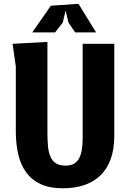

<svg xmlns="http://www.w3.org/2000/svg" viewBox="-20 -980 690 1008"><path d="M580 -750V-267Q580 -197.5 561.5 -145.8Q543 -94 508 -59.8Q473 -25.5 422.8 -8.5Q372.5 8.5 309.5 8.5Q241.5 8.5 194.5 -13Q147.5 -34.5 118.2 -74Q89 -113.5 76 -168.8Q63 -224 63 -291V-631.5L46 -750L229 -760V-282Q229 -241.5 232.2 -209.5Q235.5 -177.5 245.8 -155.5Q256 -133.5 274.8 -122Q293.5 -110.5 325 -110.5Q350 -110.5 367 -119.8Q384 -129 394.5 -147.5Q405 -166 409.5 -193.5Q414 -221 414 -258V-750ZM484.5 -810H374.5L339.5 -861.5L324.5 -925L309.5 -861.5L269 -810H149.5L247 -950L392 -960Z"/></svg>

Font: B612 Mono
Style: Bold
Weight: 700
Version: Version 1.005